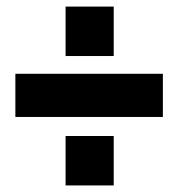

<svg xmlns="http://www.w3.org/2000/svg" viewBox="-20 -567 544 586"><path d="M180.2 -546.9H327.1V-396H180.2ZM26.9 -341.8H477.1V-210H26.9ZM180.2 -151.9H327.1V-1H180.2Z"/></svg>

Font: Overused Grotesk ExtraBold
Style: Regular
Weight: 800
Version: Version 0.002